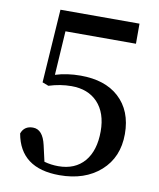

<svg xmlns="http://www.w3.org/2000/svg" viewBox="-84 -803 732 885"><g transform="rotate(10 282.0 -361.0)"><path d="M154 -437Q208 -454 272 -454Q386 -454 451 -395Q519 -333 519 -224Q519 -115 446 -50Q373 15 254 15Q71 15 43 -143Q56 -180 97 -180Q143 -180 159 -109L176 -34Q208 -25 242 -25Q320 -25 364 -76Q407 -127 407 -217Q407 -303 361 -352Q316 -399 239 -399Q186 -399 133 -382L104 -393L127 -737H497V-643H167Z"/></g></svg>

Font: `n[OS CN SemiBold
Style: <[WOS[P|ûg*[NI>           
Weight: 600
Designer: Ryoko NISHIZUKA ¬âXZm¬º[P (kana & ideographs); Frank Grie√ühammer (Latin, Greek & Cyrillic); Wenlong ZHANG _ e¬á¬ü¬ô (b
Foundry: Adobe Systems Incorporated
Version: Version 1.00 April 7, 2017, initial release